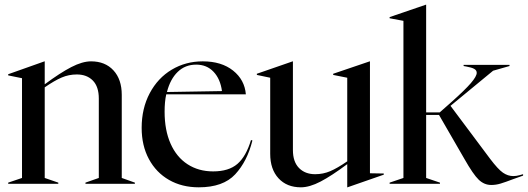

<svg xmlns="http://www.w3.org/2000/svg" viewBox="-20 -785 2254 820"><path d="M15 -5 74 -25V-451L15 -463V-468L170 -523H171V-425Q237 -474 284.5 -498.5Q332 -523 369 -523Q429 -523 464.5 -484.5Q500 -446 500 -380V-25L556 -5V0H345V-5L402 -25V-364Q402 -415 376.5 -441Q351 -467 308 -467Q274 -467 243.5 -454Q213 -441 171 -412V-25L229 -5V0H15Z M585 -239Q585 -322 619.5 -387Q654 -452 713.5 -487.5Q773 -523 846 -523Q926 -523 975.5 -483.5Q1025 -444 1030 -382H690Q683 -351 683 -308Q683 -229 708.5 -171.5Q734 -114 781 -83.5Q828 -53 890 -53Q957 -53 994 -85Q1031 -117 1052 -187L1058 -185Q1036 -96 984.5 -40.5Q933 15 829 15Q757 15 702 -16.5Q647 -48 616 -105.5Q585 -163 585 -239ZM928 -396Q921 -448 892 -478.5Q863 -509 818 -509Q771 -509 739 -478Q707 -447 693 -392Z M1134 -128V-453L1077 -465V-470L1230 -523H1231V-144Q1231 -94 1257 -67.5Q1283 -41 1326 -41Q1360 -41 1390.5 -54Q1421 -67 1463 -96V-453L1403 -465V-470L1559 -523H1560V-45L1619 -44V-39L1464 15H1463V-84Q1396 -34 1349 -9.5Q1302 15 1265 15Q1205 15 1169.5 -23.5Q1134 -62 1134 -128Z M1963 -107 1855 -294H1800V-25L1859 -5V0H1644V-5L1703 -25V-696L1644 -707V-712L1799 -765H1800V-305H1858L1910 -351Q1966 -401 1991 -430Q2016 -459 2016 -474Q2016 -485 2005 -491Q1994 -497 1971 -501L1960 -503V-508H2156V-503L2086 -483L1904 -333L2073 -107Q2107 -62 2128 -47.5Q2149 -33 2172 -33Q2185 -33 2197.5 -36.5Q2210 -40 2214 -41V-35L2172 -20Q2138 -7 2118 -1Q2098 5 2078 5Q2048 5 2024.5 -17.5Q2001 -40 1963 -107Z"/></svg>

Font: Nyght Serif
Style: Regular
Weight: 400
Designer: Maksym Kobuzan
Version: Version 0.410;July 4, 2025;FontCreator 15.0.0.2958 64-bit